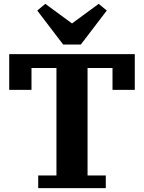

<svg xmlns="http://www.w3.org/2000/svg" viewBox="-20 -980 750 1000"><path d="M179 -66H274V-626H144V-512H28V-698H682V-512H566V-626H436V-66H531V0H179ZM174 -925 216 -960 355 -858 494 -960 536 -925 401 -748H309Z"/></svg>

Font: IBM Plex Serif
Style: Bold
Weight: 700
Designer: Mike Abbink, Paul van der Laan, Pieter van Rosmalen
Foundry: Bold Monday
Version: Version 2.008